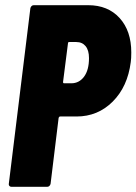

<svg xmlns="http://www.w3.org/2000/svg" viewBox="-20 -720 526 740"><path d="M486 -518Q486 -494 484 -481Q472 -386 414.5 -328.5Q357 -271 275 -271H212Q208 -271 206 -266L175 -12Q174 -7 170.5 -3.5Q167 0 162 0H24Q19 0 16 -3.5Q13 -7 14 -12L97 -688Q98 -693 101.5 -696.5Q105 -700 110 -700H320Q396 -700 441 -650.5Q486 -601 486 -518ZM323 -496Q323 -526 310 -542Q297 -558 274 -558H247Q242 -558 242 -553L223 -404Q223 -399 227 -399H255Q285 -399 304 -424.5Q323 -450 323 -496Z"/></svg>

Font: Barlow Condensed ExtraBold
Style: Italic
Weight: 800
Width: 3
Italic angle: -7°
Designer: Jeremy Tribby
Foundry: Tribby Type
Version: Version 1.408